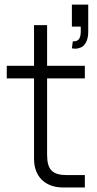

<svg xmlns="http://www.w3.org/2000/svg" viewBox="-20 -832 430 852"><path d="M299 -617.5C304.5 -616.5 309.5 -616 314.5 -616C322.5 -616 331 -618 340 -622C357.5 -629.5 371.5 -654.5 371.5 -689V-811.5H299V-714H338C338.5 -710.5 338.5 -706.5 338.5 -702.5V-696.5C338.5 -668 333 -648.5 307 -648.5H303ZM10 -484H131V-127C131 -48.5 180.5 0 260.5 0H356.5V-55H278C212 -55 189 -79 189 -146V-484H356.5V-540H189V-720.5H131V-540H10Z"/></svg>

Font: Vela Sans Light
Style: Regular
Weight: 300
Designer: Principal design: Mikhail Sharanda - project Manrope.
Design modification: Ravid Balaliev
Foundry: Mikhail Sharanda
Version: Version 1.001